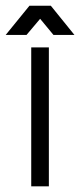

<svg xmlns="http://www.w3.org/2000/svg" viewBox="-61 -655 282 675"><path d="M80.1 -588.9 32.2 -532.2H-41L42.5 -634.8H117.7L200.7 -532.2H127ZM110.8 0H48.8V-488.3H110.8Z"/></svg>

Font: SengPathom
Style: Regular
Weight: 400
Designer: John M. Durdin
Foundry: Lao Script for Windows
Version: Version 1.300